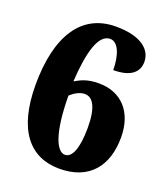

<svg xmlns="http://www.w3.org/2000/svg" viewBox="-135 -817 796 921"><g transform="rotate(20 262.5 -357.0)"><path d="M275 10C429 10 503 -88 503 -232C503 -363 429 -440 315 -440C250 -440 222 -421 196 -407C205 -562 234 -659 293 -659C335 -659 357 -596 357 -523C452 -523 484 -563 484 -611C484 -670 432 -724 299 -724C121 -724 31 -576 31 -330C31 -97 126 10 275 10ZM278 -62C234 -62 198 -148 197 -335C217 -353 243 -369 269 -369C309 -369 337 -327 337 -222C337 -111 312 -62 278 -62Z"/></g></svg>

Font: Noto Serif Tamil SemiCondensed Black
Style: Regular
Weight: 900
Width: 4
Designer: Indian Type Foundry, Tom Grace, and the Monotype Design Team
Foundry: Monotype Imaging Inc.
Version: Version 2.004